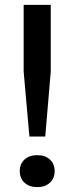

<svg xmlns="http://www.w3.org/2000/svg" viewBox="-20 -760 305 787"><path d="M100.5 -200.5 77 -466V-740H188V-466L165.5 -200.5ZM132.5 7Q100.5 7 80.8 -10.8Q61 -28.5 61 -58.5Q61 -88.5 80.5 -106.2Q100 -124 132.5 -124Q165.5 -124 184.8 -106Q204 -88 204 -58.5Q204 -29 184.5 -11Q165 7 132.5 7Z"/></svg>

Font: Encode Sans Condensed Thin Medium
Style: Regular
Weight: 500
Version: Version 3.002